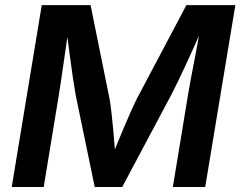

<svg xmlns="http://www.w3.org/2000/svg" viewBox="-20 -748 961 768"><path d="M26.9 0 147 -727.5H342.3L418.5 -351.1Q422.4 -329.6 426 -296.9Q429.7 -264.2 433.1 -226.8Q436.5 -189.5 439.2 -153.8Q441.9 -118.2 443.4 -91.8L416.5 -92.3Q426.8 -119.6 441.4 -155.3Q456.1 -190.9 471.7 -228.3Q487.3 -265.6 501.7 -298.1Q516.1 -330.6 526.4 -351.1L725.6 -727.5H921.4L800.8 0H671.4L731.9 -367.7Q735.8 -392.6 742.2 -426.3Q748.5 -460 755.9 -498Q763.2 -536.1 770.3 -574Q777.3 -611.8 783.2 -644.5L793 -644Q776.4 -605.5 758.3 -565.4Q740.2 -525.4 722.9 -487.8Q705.6 -450.2 690.4 -419.2Q675.3 -388.2 664.6 -367.7L468.8 0H358.9L282.7 -367.7Q277.8 -395 271.2 -439.7Q264.6 -484.4 257.6 -538.3Q250.5 -592.3 243.7 -644.5L255.9 -644Q251 -610.4 245.4 -572Q239.7 -533.7 234.4 -495.8Q229 -458 224.1 -424.8Q219.2 -391.6 215.3 -367.7L154.8 0Z"/></svg>

Font: Inter 16pt SemiBold
Style: Italic
Weight: 600
Italic angle: -9.3988°
Version: Version 4.001;git-66647c0bb